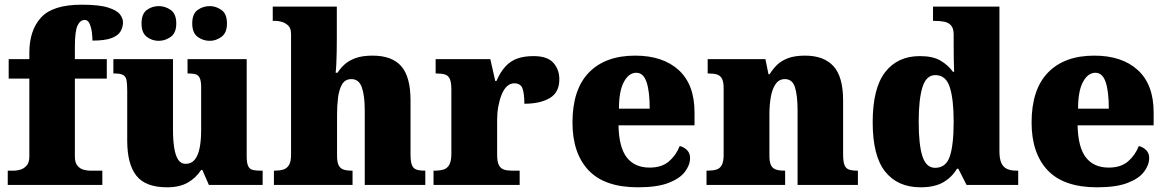

<svg xmlns="http://www.w3.org/2000/svg" viewBox="-20 -788 4972 818"><path d="M13 0V-61H42Q51 -61 66 -65Q81 -69 93 -82Q105 -95 105 -121V-453H17V-536H105V-563Q105 -659 155 -713.5Q205 -768 328 -768Q402 -768 440 -756Q478 -744 491 -727Q504 -710 504 -693Q504 -673 494 -655Q484 -637 456 -626Q428 -615 374 -615Q374 -629 371.5 -649.5Q369 -670 362 -686.5Q355 -703 341 -703Q322 -703 310.5 -679.5Q299 -656 299 -588V-536H435V-453H299V-121Q299 -95 310 -82Q321 -69 336 -65Q351 -61 362 -61H416V0Z M692 10Q600 10 561 -39.5Q522 -89 522 -189V-402Q522 -431 519 -446.5Q516 -462 504.5 -468.5Q493 -475 467 -475H463V-536H717V-234Q717 -192 722 -159.5Q727 -127 738.5 -108.5Q750 -90 771 -90Q795 -90 809.5 -107.5Q824 -125 830.5 -157.5Q837 -190 837 -235V-417Q837 -444 830.5 -456.5Q824 -469 812 -472Q800 -475 783 -475H779V-536H1031V-121Q1031 -93 1037.5 -80Q1044 -67 1057 -64Q1070 -61 1087 -61H1099V0H870L842 -64H837Q815 -30 780 -10Q745 10 692 10ZM874 -614Q845 -614 822 -631Q799 -648 799 -688Q799 -729 822 -745.5Q845 -762 874 -762Q900 -762 923.5 -745.5Q947 -729 947 -688Q947 -648 923.5 -631Q900 -614 874 -614ZM656 -614Q628 -614 605.5 -631Q583 -648 583 -688Q583 -729 605.5 -745.5Q628 -762 656 -762Q684 -762 707.5 -745.5Q731 -729 731 -688Q731 -648 707.5 -631Q684 -614 656 -614Z M1147 0V-61H1151Q1171 -61 1186.5 -65.5Q1202 -70 1211 -84.5Q1220 -99 1220 -128V-643Q1220 -668 1207.5 -679.5Q1195 -691 1180 -695Q1165 -699 1157 -699H1142V-760H1415V-622Q1415 -595 1414.5 -568.5Q1414 -542 1413 -519Q1412 -496 1410 -478H1418Q1430 -497 1448 -513.5Q1466 -530 1495 -540.5Q1524 -551 1567 -551Q1650 -551 1689.5 -506Q1729 -461 1729 -360V-131Q1729 -101 1734.5 -86Q1740 -71 1753 -66Q1766 -61 1788 -61H1792V0H1534V-317Q1534 -381 1521.5 -416Q1509 -451 1477 -451Q1450 -451 1437 -428Q1424 -405 1420 -370.5Q1416 -336 1416 -301V-125Q1416 -98 1422.5 -84.5Q1429 -71 1442.5 -66Q1456 -61 1478 -61H1482V0Z M1827 0V-61H1832Q1855 -61 1870.5 -66Q1886 -71 1894.5 -86.5Q1903 -102 1903 -133V-407Q1903 -437 1896.5 -451.5Q1890 -466 1876 -470.5Q1862 -475 1840 -475H1836V-536H2069L2090 -443H2095Q2112 -482 2134 -505.5Q2156 -529 2185 -539Q2214 -549 2253 -549Q2312 -549 2337.5 -520.5Q2363 -492 2363 -450Q2363 -394 2322 -370Q2281 -346 2214 -346Q2214 -387 2206.5 -410Q2199 -433 2171 -433Q2153 -433 2139.5 -420Q2126 -407 2117 -384.5Q2108 -362 2103 -334.5Q2098 -307 2098 -278V-128Q2098 -99 2105.5 -84.5Q2113 -70 2127 -65.5Q2141 -61 2159 -61H2194V0Z M2698 10Q2556 10 2487.5 -62.5Q2419 -135 2419 -266Q2419 -407 2489 -479Q2559 -551 2686 -551Q2804 -551 2871.5 -489.5Q2939 -428 2939 -309V-254H2615Q2617 -160 2650.5 -117Q2684 -74 2748 -74Q2799 -74 2829.5 -100Q2860 -126 2876 -166Q2895 -161 2907.5 -148Q2920 -135 2920 -115Q2920 -85 2898 -56Q2876 -27 2827.5 -8.5Q2779 10 2698 10ZM2748 -325Q2748 -399 2734.5 -438.5Q2721 -478 2691 -478Q2659 -478 2638 -439Q2617 -400 2617 -325Z M2990 0V-61H2994Q3017 -61 3032 -65.5Q3047 -70 3055 -84.5Q3063 -99 3063 -128V-412Q3063 -439 3056 -452.5Q3049 -466 3035 -470.5Q3021 -475 2999 -475H2995V-536H3241L3254 -472H3259Q3272 -493 3290 -511Q3308 -529 3337 -540Q3366 -551 3410 -551Q3490 -551 3531 -506Q3572 -461 3572 -360V-131Q3572 -101 3577.5 -86Q3583 -71 3596 -66Q3609 -61 3631 -61H3635V0H3378V-317Q3378 -381 3367 -416Q3356 -451 3324 -451Q3299 -451 3284.5 -430Q3270 -409 3264 -375Q3258 -341 3258 -301V-125Q3258 -98 3264.5 -84.5Q3271 -71 3285 -66Q3299 -61 3321 -61H3325V0Z M3902 10Q3805 10 3751.5 -56.5Q3698 -123 3698 -267Q3698 -412 3751 -480.5Q3804 -549 3899 -549Q3954 -549 3986.5 -530Q4019 -511 4040 -482H4045Q4044 -505 4043.5 -536Q4043 -567 4043 -596V-641Q4043 -667 4032 -679.5Q4021 -692 4003 -695.5Q3985 -699 3963 -699H3955V-760H4238V-143Q4238 -112 4246 -94Q4254 -76 4270 -68.5Q4286 -61 4310 -61H4318V0H4098L4063 -69H4057Q4035 -32 3998 -11Q3961 10 3902 10ZM3964 -73Q4010 -73 4026.5 -121.5Q4043 -170 4043 -270Q4043 -365 4026.5 -416.5Q4010 -468 3965 -468Q3926 -468 3910 -416.5Q3894 -365 3894 -269Q3894 -171 3910 -122Q3926 -73 3964 -73Z M4654 10Q4512 10 4443.5 -62.5Q4375 -135 4375 -266Q4375 -407 4445 -479Q4515 -551 4642 -551Q4760 -551 4827.5 -489.5Q4895 -428 4895 -309V-254H4571Q4573 -160 4606.5 -117Q4640 -74 4704 -74Q4755 -74 4785.5 -100Q4816 -126 4832 -166Q4851 -161 4863.5 -148Q4876 -135 4876 -115Q4876 -85 4854 -56Q4832 -27 4783.5 -8.5Q4735 10 4654 10ZM4704 -325Q4704 -399 4690.5 -438.5Q4677 -478 4647 -478Q4615 -478 4594 -439Q4573 -400 4573 -325Z"/></svg>

Font: Noto Serif Tibetan Black
Style: Regular
Weight: 900
Version: Version 2.103